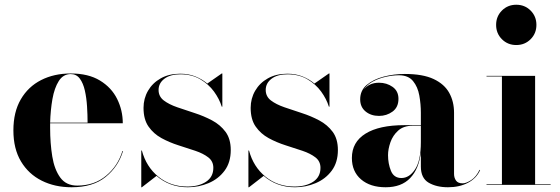

<svg xmlns="http://www.w3.org/2000/svg" viewBox="-20 -780 2361 810"><path d="M499 -143Q479.5 -77.5 426 -33.8Q372.5 10 282 10Q211.5 10 156 -17.8Q100.5 -45.5 68.5 -99Q36.5 -152.5 36.5 -230Q36.5 -307.5 67.8 -361Q99 -414.5 153.5 -442.2Q208 -470 278.5 -470Q353 -470 401.8 -440.2Q450.5 -410.5 474.2 -362.5Q498 -314.5 498 -260H191.5Q191.5 -250 191.5 -240Q191.5 -175.5 200.5 -120.2Q209.5 -65 234.2 -31Q259 3 306 3Q377.5 3 427.5 -38.5Q477.5 -80 496.5 -143ZM278.5 -467.5Q246.5 -467.5 228 -438.2Q209.5 -409 201.2 -362.2Q193 -315.5 191.5 -262.5H349.5Q349.5 -295.5 347.2 -331.2Q345 -367 338 -398Q331 -429 316.8 -448.2Q302.5 -467.5 278.5 -467.5Z M578.5 10H576V-145H578.5Q597 -76 648.2 -34.5Q699.5 7 770 7Q818.5 7 849.2 -13.2Q880 -33.5 880 -72Q880 -99.5 858.8 -116Q837.5 -132.5 804 -143.8Q770.5 -155 732.8 -167Q695 -179 661.5 -197.2Q628 -215.5 606.8 -245.8Q585.5 -276 585.5 -325Q585.5 -364.5 604.5 -397.2Q623.5 -430 658.2 -449.5Q693 -469 740.5 -469Q775.5 -469 804.2 -457.5Q833 -446 854.5 -427.5L915.5 -470H918V-330H915.5Q905.5 -362.5 882.8 -393.8Q860 -425 824.5 -445.8Q789 -466.5 741 -466.5Q698 -466.5 673.5 -447.8Q649 -429 649 -400.5Q649 -373 671 -356.2Q693 -339.5 727.8 -327.5Q762.5 -315.5 801.2 -303Q840 -290.5 874.8 -272Q909.5 -253.5 931.5 -223.8Q953.5 -194 953.5 -147Q953.5 -95 927.5 -60Q901.5 -25 860 -7.5Q818.5 10 772.5 10Q733 10 699.8 -2.5Q666.5 -15 640.5 -38Z M1030.5 10H1028V-145H1030.5Q1049 -76 1100.2 -34.5Q1151.5 7 1222 7Q1270.5 7 1301.2 -13.2Q1332 -33.5 1332 -72Q1332 -99.5 1310.8 -116Q1289.5 -132.5 1256 -143.8Q1222.5 -155 1184.8 -167Q1147 -179 1113.5 -197.2Q1080 -215.5 1058.8 -245.8Q1037.5 -276 1037.5 -325Q1037.5 -364.5 1056.5 -397.2Q1075.5 -430 1110.2 -449.5Q1145 -469 1192.5 -469Q1227.5 -469 1256.2 -457.5Q1285 -446 1306.5 -427.5L1367.5 -470H1370V-330H1367.5Q1357.5 -362.5 1334.8 -393.8Q1312 -425 1276.5 -445.8Q1241 -466.5 1193 -466.5Q1150 -466.5 1125.5 -447.8Q1101 -429 1101 -400.5Q1101 -373 1123 -356.2Q1145 -339.5 1179.8 -327.5Q1214.5 -315.5 1253.2 -303Q1292 -290.5 1326.8 -272Q1361.5 -253.5 1383.5 -223.8Q1405.5 -194 1405.5 -147Q1405.5 -95 1379.5 -60Q1353.5 -25 1312 -7.5Q1270.5 10 1224.5 10Q1185 10 1151.8 -2.5Q1118.5 -15 1092.5 -38Z M1686 -252H1755.5V-304.5Q1755.5 -340.5 1749 -377Q1742.5 -413.5 1722.5 -438Q1702.5 -462.5 1662.5 -462.5Q1637 -462.5 1607.5 -456Q1578 -449.5 1552.5 -435.8Q1527 -422 1513.5 -400.5Q1536.5 -431 1579 -431Q1611.5 -431 1636.2 -413.5Q1661 -396 1661 -363Q1661 -327.5 1636 -309.2Q1611 -291 1579 -291Q1545 -291 1522.2 -309.8Q1499.5 -328.5 1499.5 -361Q1499.5 -398.5 1527.5 -422Q1555.5 -445.5 1598.8 -456.8Q1642 -468 1687.5 -468Q1764 -468 1809.5 -446.5Q1855 -425 1875.2 -388.2Q1895.5 -351.5 1895.5 -304.5V-46.5Q1895.5 -30 1903.8 -18.2Q1912 -6.5 1932 -6.5Q1946.5 -6.5 1967.8 -20.2Q1989 -34 2003 -63.5L2005.5 -62.5Q1990 -27.5 1954 -8.8Q1918 10 1870 10Q1821.5 10 1788.5 -9.2Q1755.5 -28.5 1755.5 -77.5V-137.5Q1747.5 -67.5 1710.5 -28.8Q1673.5 10 1607 10Q1542 10 1503.2 -23.2Q1464.5 -56.5 1464.5 -113.5Q1464.5 -180.5 1522 -216.2Q1579.5 -252 1686 -252ZM1673.5 -29Q1707 -29 1731.2 -65.8Q1755.5 -102.5 1755.5 -180.5V-249.5H1720.5Q1682.5 -249.5 1659.8 -229Q1637 -208.5 1627 -179.5Q1617 -150.5 1617 -125.5Q1617 -90 1629.2 -59.5Q1641.5 -29 1673.5 -29Z M2073 -675Q2073 -711 2097.5 -735.5Q2122 -760 2158 -760Q2194 -760 2218.5 -735.5Q2243 -711 2243 -675Q2243 -639 2218.5 -614.5Q2194 -590 2158 -590Q2122 -590 2097.5 -614.5Q2073 -639 2073 -675ZM2032.5 -2.5H2097.5V-457.5H2032.5V-460H2237.5V-2.5H2303V0H2032.5Z"/></svg>

Font: Bodoni* 72pt
Style: Bold
Weight: 700
Version: Version 2.3